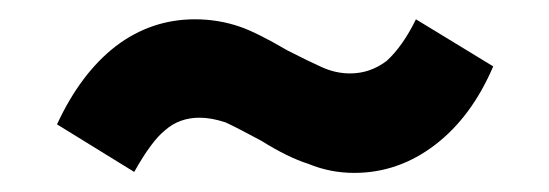

<svg xmlns="http://www.w3.org/2000/svg" viewBox="-20 -374 569 199"><path d="M299.8 -204.1Q278.3 -210.9 251 -228Q225.6 -241.7 213.9 -247.1Q199.2 -252 187 -252Q165.5 -252 150.9 -238.8Q137.2 -228 119.1 -195.8L39.1 -245.1Q63.5 -297.9 100.1 -326.2Q136.7 -354 182.1 -354Q206.5 -354 229 -346.2Q247.1 -339.8 277.8 -321.8Q298.8 -311 314 -304.2Q328.1 -297.9 342.8 -297.9Q363.8 -297.9 380.9 -311Q397.5 -326.2 411.1 -354L491.2 -305.2Q468.8 -252.9 431.2 -224.1Q393.1 -194.8 347.2 -194.8Q322.3 -194.8 299.8 -204.1Z"/></svg>

Font: D-DIN-PRO
Style: Bold
Weight: 700
Designer: Charles Nix
Foundry: Datto Inc.
Version: Version 1.000;hotconv 1.0.109;makeotfexe 2.5.65596